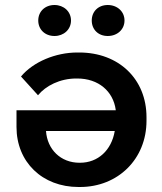

<svg xmlns="http://www.w3.org/2000/svg" viewBox="-20 -739 650 768"><path d="M411 -595C449 -595 478 -621 478 -657C478 -693 449 -719 411 -719C373 -719 347 -693 347 -657C347 -621 373 -595 411 -595ZM198 -595C235 -595 264 -621 264 -657C264 -693 235 -719 198 -719C160 -719 133 -693 133 -657C133 -621 160 -595 198 -595ZM297 -529H289C203 -529 113 -492 64 -433L132 -358C163 -396 220 -425 285 -425H289C374 -425 433 -374 443 -299V-298H46V-231C46 -91 149 9 294 9H300C452 9 566 -103 566 -256V-270C566 -423 455 -529 297 -529ZM439 -215C426 -138 372 -88 300 -88H298C223 -88 169 -141 164 -215Z"/></svg>

Font: Fixel Display SemiBold
Style: Regular
Weight: 600
Designer: AlfaBravo + MacPaw
Foundry: Kyrylo Tkachov, Marchela Mozhyna, Serhii Makarenko, Maria Weinstein, Zakhar Kryvoshyya
Version: Version 1.211